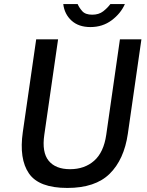

<svg xmlns="http://www.w3.org/2000/svg" viewBox="-20 -917 726 947"><path d="M312 10Q172 10 122.8 -61.5Q73.5 -133 92.5 -265.5L158.5 -723H266.5L198.5 -252Q186 -166 220 -124.2Q254 -82.5 325.5 -82.5Q397 -82.5 444.2 -124Q491.5 -165.5 504 -252L571.5 -723H677.5L610.5 -257Q592 -130 521 -60Q450 10 312 10ZM426 -783.5Q368 -783.5 333 -815.2Q298 -847 292 -897H363Q370 -880 385.5 -862.2Q401 -844.5 435 -844.5Q467.5 -844.5 489 -861.2Q510.5 -878 524.5 -897H596Q575.5 -850.5 530.8 -817Q486 -783.5 426 -783.5Z"/></svg>

Font: Public Sans Medium
Style: Italic
Weight: 500
Italic angle: -8°
Designer: The Public Sans project authors (U.S. Web Design System). Libre Franklin designed by Pablo Impallari and Rodrigo Fuenzal
Version: Version 1.007; ttfautohint (v1.8.1) -l 8 -r 50 -G 200 -x 14 